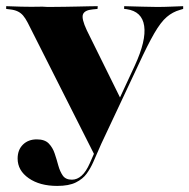

<svg xmlns="http://www.w3.org/2000/svg" viewBox="-24 -591 613 622"><path d="M284.7 -83.9 66.1 -516.9Q58.1 -532.3 50.8 -540.7Q43.5 -549.2 33.5 -554Q23.4 -558.9 8.9 -560.5L-4 -562.1V-571Q13.7 -570.2 44.8 -569.4Q75.8 -568.5 113.7 -569.4L129.8 -568.5H137.9Q162.9 -568.5 185.9 -569Q208.9 -569.4 228.6 -569.8Q248.4 -570.2 264.5 -570.6Q280.6 -571 292.7 -571L291.9 -562.1L275.8 -560.5Q250 -558.1 244.8 -544.4Q239.5 -530.6 257.3 -492.7L368.5 -267.7L355.6 -255.6L412.9 -379Q450 -459.7 443.1 -506.9Q436.3 -554 386.3 -561.3L378.2 -562.1V-571Q414.5 -570.2 436.7 -569.4Q458.9 -568.5 483.9 -568.5Q508.1 -568.5 527 -569.4Q546 -570.2 569.4 -571V-562.1L558.9 -558.9Q535.5 -552.4 516.1 -535.9Q496.8 -519.4 475.8 -483.1Q454.8 -446.8 424.2 -380.6ZM161.3 11.3Q104.8 11.3 69 -13.7Q33.1 -38.7 33.1 -77.4Q33.1 -105.6 50.4 -122.6Q67.7 -139.5 95.2 -139.5Q121 -139.5 133.9 -126.2Q146.8 -112.9 153.2 -93.5Q159.7 -74.2 164.9 -54.8Q170.2 -35.5 179.4 -22.2Q188.7 -8.9 208.9 -8.9Q225.8 -8.9 240.3 -21.8Q254.8 -34.7 266.9 -62.1L304 -146.8L312.9 -145.2L278.2 -66.1Q269.4 -46 256.9 -28.6Q244.4 -11.3 221.8 0Q199.2 11.3 161.3 11.3Z"/></svg>

Font: Playfair 144pt SemiCondensed Black
Style: Regular
Weight: 900
Width: 4
Designer: Claus Eggers Sørensen
Foundry: Claus Eggers Sørensen
Version: Version 2.203